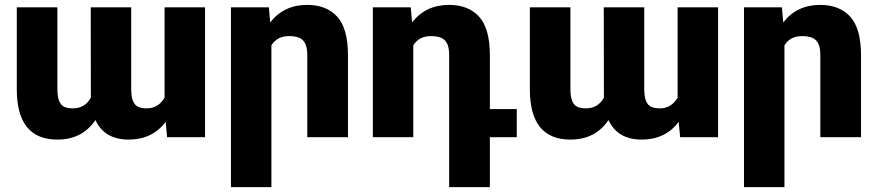

<svg xmlns="http://www.w3.org/2000/svg" viewBox="-20 -558 3571 781"><path d="M649.4 -160.6V-528.3H814V0H659.7L653.8 -62Q599.1 9.8 503.4 9.8Q404.8 9.8 368.2 -69.8Q314.9 9.8 213.4 9.8Q48.8 9.8 48.3 -193.4V-528.3H213.4V-195.8Q213.4 -164.1 220.7 -147Q228 -129.9 241.5 -123.5Q254.9 -117.2 276.4 -117.2Q325.2 -117.2 349.6 -160.6L349.1 -528.3H513.7V-196.8Q513.7 -164.6 521 -147.2Q528.3 -129.9 542 -123.5Q555.7 -117.2 577.6 -117.2Q623.5 -117.2 649.4 -160.6Z M1084 -373.5V203.1H919.4V-528.3H1073.7L1079.1 -466.8Q1134.3 -538.1 1229.5 -538.1Q1307.6 -538.1 1351.3 -490.5Q1395 -442.9 1395.5 -335V0H1230V-333Q1230 -364.3 1221.4 -381.1Q1212.9 -397.9 1196.8 -404.5Q1180.7 -411.1 1155.3 -411.1Q1106.9 -411.1 1084 -373.5Z M2082 0H1972.7V203.1H1807.1V-333Q1807.1 -364.3 1798.6 -381.1Q1790 -397.9 1773.9 -404.5Q1757.8 -411.1 1732.4 -411.1Q1684.1 -411.1 1661.1 -373.5V0H1496.6V-528.3H1650.9L1656.2 -466.8Q1711.4 -538.1 1806.6 -538.1Q1884.8 -538.1 1928.5 -490.5Q1972.2 -442.9 1972.7 -335V-114.3H2082Z M2736.3 -160.6V-528.3H2900.9V0H2746.6L2740.7 -62Q2686 9.8 2590.3 9.8Q2491.7 9.8 2455.1 -69.8Q2401.9 9.8 2300.3 9.8Q2135.7 9.8 2135.3 -193.4V-528.3H2300.3V-195.8Q2300.3 -164.1 2307.6 -147Q2314.9 -129.9 2328.4 -123.5Q2341.8 -117.2 2363.3 -117.2Q2412.1 -117.2 2436.5 -160.6L2436 -528.3H2600.6V-196.8Q2600.6 -164.6 2607.9 -147.2Q2615.2 -129.9 2628.9 -123.5Q2642.6 -117.2 2664.6 -117.2Q2710.4 -117.2 2736.3 -160.6Z M3170.9 -373.5V203.1H3006.3V-528.3H3160.6L3166 -466.8Q3221.2 -538.1 3316.4 -538.1Q3394.5 -538.1 3438.2 -490.5Q3481.9 -442.9 3482.4 -335V0H3316.9V-333Q3316.9 -364.3 3308.3 -381.1Q3299.8 -397.9 3283.7 -404.5Q3267.6 -411.1 3242.2 -411.1Q3193.8 -411.1 3170.9 -373.5Z"/></svg>

Font: Mardoto Black
Style: Regular
Weight: 900
Designer: Christian Robertson, Vahan Hovhannisyan
Foundry: Google
Version: Version 1.000